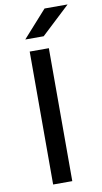

<svg xmlns="http://www.w3.org/2000/svg" viewBox="-101 -972 542 1017"><g transform="rotate(-10 170.0 -463.0)"><path d="M202 0H99V-715H202ZM340 -926 186 -782H87L216 -926Z"/></g></svg>

Font: Wix Madefor Text Medium
Style: Regular
Weight: 500
Designer: Dalton Maag Ltd
Foundry: Dalton Maag Ltd
Version: Version 3.100